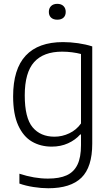

<svg xmlns="http://www.w3.org/2000/svg" viewBox="-20 -774 592 1024"><path d="M83.5 205V152.5Q163 178.5 235.5 178.5Q297 178.5 335.5 161Q374 143.5 393 104.5Q412 65.5 412 0V-57H408Q382 -27.5 343 -9.8Q304 8 256 8Q196.5 8 150.5 -18.8Q104.5 -45.5 77.2 -105.2Q50 -165 50 -260Q50 -405.5 117.2 -477.5Q184.5 -549.5 316 -549.5Q355.5 -549.5 396.8 -543.5Q438 -537.5 472 -526.5V-8Q472 117.5 414.2 173.8Q356.5 230 237.5 230Q200.5 230 158.8 223.5Q117 217 83.5 205ZM412 -115.5V-486Q391.5 -491.5 365 -495Q338.5 -498.5 311.5 -498.5Q212 -498.5 162 -442.8Q112 -387 112 -265.5Q112 -145 154 -95Q196 -45 270.5 -45Q311.5 -45 349.5 -63Q387.5 -81 412 -115.5ZM240.5 -710.5Q240.5 -730 252.5 -741.8Q264.5 -753.5 285.5 -753.5Q306.5 -753.5 318.5 -741.8Q330.5 -730 330.5 -710.5Q330.5 -691 318.8 -680Q307 -669 285.5 -669Q264.5 -669 252.5 -680Q240.5 -691 240.5 -710.5Z"/></svg>

Font: Encode Sans Light
Style: Regular
Weight: 300
Designer: Multiple Designers
Foundry: Impallari Type
Version: Version 2.000